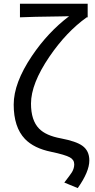

<svg xmlns="http://www.w3.org/2000/svg" viewBox="-20 -797 502 1019"><path d="M392.6 201.2 321.3 171.9Q352.5 131.8 362.3 116.2Q374 95.7 374 75.2Q374 50.8 350.6 38.1Q326.2 24.4 252 8.8Q160.2 -9.8 112.3 -59.6Q52.7 -122.1 52.7 -242.2Q52.7 -356.4 149.4 -500Q234.4 -626 346.7 -710.9Q335 -710.9 304.7 -710Q142.6 -708 85.9 -705.1V-777.3H445.3V-705.1H440.4Q332 -627.9 242.2 -496.1Q144.5 -352.5 144.5 -247.1Q144.5 -158.2 187.5 -114.3Q223.6 -77.1 303.7 -62.5Q384.8 -46.9 417 -23.4Q454.1 2.9 454.1 54.7Q454.1 114.3 392.6 201.2Z"/></svg>

Font: Bpmf GenYo Gothic R
Style: R
Weight: 400
Foundry: But Ko
Version: Version 1.320